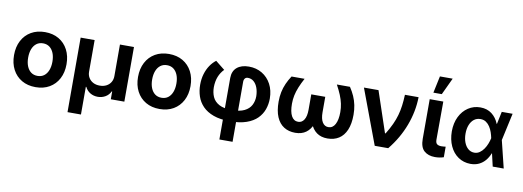

<svg xmlns="http://www.w3.org/2000/svg" viewBox="-71 -1234 5150 1889"><g transform="rotate(10 2504.0 -290.0)"><path d="M296.4 11.2Q217.3 11.2 158.2 -23.2Q99.1 -57.6 66.7 -119.4Q34.2 -181.2 34.2 -263.2Q34.2 -345.7 66.7 -407.7Q99.1 -469.7 158.2 -504.2Q217.3 -538.6 296.4 -538.6Q376 -538.6 434.8 -504.2Q493.7 -469.7 526.1 -407.7Q558.6 -345.7 558.6 -263.2Q558.6 -181.2 526.1 -119.4Q493.7 -57.6 434.8 -23.2Q376 11.2 296.4 11.2ZM296.4 -101.1Q335 -101.1 361.8 -121.3Q388.7 -141.6 403.1 -178.2Q417.5 -214.8 417.5 -263.2Q417.5 -312.5 403.1 -348.9Q388.7 -385.3 361.8 -405.8Q335 -426.3 296.4 -426.3Q258.3 -426.3 231.2 -406Q204.1 -385.7 189.7 -349.1Q175.3 -312.5 175.3 -263.2Q175.3 -214.8 189.7 -178.2Q204.1 -141.6 231.2 -121.3Q258.3 -101.1 296.4 -101.1Z M649.9 198.7V-545.9H789.6V-230.5Q789.6 -196.3 805.7 -169.7Q821.8 -143.1 850.1 -128.2Q878.4 -113.3 916 -113.3Q953.6 -113.3 982.2 -128.2Q1010.7 -143.1 1026.6 -169.7Q1042.5 -196.3 1042.5 -230.5V-545.9H1182.6V0H1047.4V-78.1H1043Q1025.9 -41.5 991.7 -21.5Q957.5 -1.5 916 -1.5Q874 -1.5 840.3 -21.5Q806.6 -41.5 789.1 -78.1H784.2V198.7Z M1535.2 11.2Q1456.1 11.2 1397 -23.2Q1337.9 -57.6 1305.4 -119.4Q1272.9 -181.2 1272.9 -263.2Q1272.9 -345.7 1305.4 -407.7Q1337.9 -469.7 1397 -504.2Q1456.1 -538.6 1535.2 -538.6Q1614.7 -538.6 1673.6 -504.2Q1732.4 -469.7 1764.9 -407.7Q1797.4 -345.7 1797.4 -263.2Q1797.4 -181.2 1764.9 -119.4Q1732.4 -57.6 1673.6 -23.2Q1614.7 11.2 1535.2 11.2ZM1535.2 -101.1Q1573.7 -101.1 1600.6 -121.3Q1627.4 -141.6 1641.8 -178.2Q1656.2 -214.8 1656.2 -263.2Q1656.2 -312.5 1641.8 -348.9Q1627.4 -385.3 1600.6 -405.8Q1573.7 -426.3 1535.2 -426.3Q1497.1 -426.3 1470 -406Q1442.9 -385.7 1428.5 -349.1Q1414.1 -312.5 1414.1 -263.2Q1414.1 -214.8 1428.5 -178.2Q1442.9 -141.6 1470 -121.3Q1497.1 -101.1 1535.2 -101.1Z M2168 204.1V-410.6Q2168.5 -479.5 2211.9 -516.1Q2255.4 -552.7 2330.6 -552.7Q2404.8 -552.7 2462.6 -518.1Q2520.5 -483.4 2553.5 -421.6Q2586.4 -359.9 2586.9 -277.8Q2586.9 -221.7 2568.6 -169.9Q2550.3 -118.2 2510 -77.6Q2469.7 -37.1 2403.1 -13.7Q2336.4 9.8 2239.7 9.8Q2141.1 9.8 2073.7 -14.9Q2006.3 -39.6 1965.3 -82Q1924.3 -124.5 1906.2 -179.2Q1888.2 -233.9 1888.2 -293.9Q1888.2 -352.5 1903.1 -401.9Q1918 -451.2 1943.8 -489.5Q1969.7 -527.8 2002.9 -552.7L2095.7 -478.5Q2062 -444.3 2043.9 -398.9Q2025.9 -353.5 2024.9 -293.9Q2024.9 -240.7 2043.9 -197.3Q2063 -153.8 2110.1 -128.2Q2157.2 -102.5 2239.7 -102.5Q2316.9 -102.5 2363.3 -125.5Q2409.7 -148.4 2430.7 -188.2Q2451.7 -228 2451.7 -277.8Q2450.7 -324.7 2437 -361.8Q2423.3 -398.9 2398.4 -420.4Q2373.5 -441.9 2339.4 -441.9Q2319.8 -441.9 2309.6 -428.5Q2299.3 -415 2299.8 -393.1V204.1Z M2759.8 -529.3H2890.1Q2862.3 -477.5 2844.7 -434.1Q2827.1 -390.6 2818.6 -350.3Q2810.1 -310.1 2810.1 -267.1Q2810.1 -186.5 2833.3 -144Q2856.4 -101.6 2900.4 -101.6Q2937.5 -101.6 2959.5 -136.2Q2981.4 -170.9 2981.4 -235.8V-390.1H3084.5V-248Q3084.5 -168.5 3062.7 -110.6Q3041 -52.7 2998 -21.5Q2955.1 9.8 2890.1 9.8Q2824.7 9.8 2776.9 -20.5Q2729 -50.8 2703.1 -111.6Q2677.2 -172.4 2677.2 -264.2Q2677.2 -314.9 2686.5 -360.1Q2695.8 -405.3 2714.4 -447Q2732.9 -488.8 2759.8 -529.3ZM3212.4 -529.3H3343.3Q3370.6 -488.3 3388.9 -446.8Q3407.2 -405.3 3416.5 -360.1Q3425.8 -314.9 3425.8 -264.2Q3425.8 -172.9 3399.7 -111.8Q3373.5 -50.8 3325.7 -20.5Q3277.8 9.8 3212.4 9.8Q3147.9 9.8 3104.7 -21.5Q3061.5 -52.7 3039.8 -110.6Q3018.1 -168.5 3018.1 -248V-390.1H3121.1V-235.8Q3121.1 -170.4 3142.8 -136Q3164.6 -101.6 3202.1 -101.6Q3246.1 -101.6 3269.5 -145.8Q3293 -189.9 3293 -267.1Q3293 -310.1 3284.4 -350.6Q3275.9 -391.1 3258.1 -434.6Q3240.2 -478 3212.4 -529.3Z M3684.1 0 3480 -545.9H3625.5L3762.2 -138.7H3768.1Q3802.7 -194.8 3825.2 -243.7Q3847.7 -292.5 3860.8 -339.4Q3874 -386.2 3880.6 -436.5Q3887.2 -486.8 3889.6 -545.9H4025.9Q4023.4 -402.8 3970.7 -262.5Q3918 -122.1 3818.8 0Z M4137.2 -545.9H4272.9L4271.5 -164.6Q4272 -131.3 4287.6 -120.4Q4303.2 -109.4 4330.1 -109.4Q4343.8 -109.4 4354.5 -110.6Q4365.2 -111.8 4373 -112.8V-7.3Q4355.5 -1.5 4333.5 2.4Q4311.5 6.3 4286.1 6.3Q4218.3 6.3 4177.7 -29.8Q4137.2 -65.9 4137.2 -149.9ZM4161.6 -615.2 4197.3 -783.7H4324.7L4245.6 -615.2Z M4640.6 11.7Q4571.8 10.7 4518.8 -25.4Q4465.8 -61.5 4436.3 -125.5Q4406.7 -189.5 4406.2 -272.5Q4406.7 -356 4437.7 -418.9Q4468.8 -481.9 4522.5 -517.3Q4576.2 -552.7 4643.1 -552.7Q4710.9 -552.7 4757.8 -516.6Q4804.7 -480.5 4828.1 -420.9H4872.1L4905.3 -274.4L4972.7 0H4862.8L4799.3 -274.4Q4793.9 -301.3 4784.2 -330.1Q4774.4 -358.9 4758.3 -383.8Q4742.2 -408.7 4719 -424.3Q4695.8 -439.9 4663.6 -439.9Q4626.5 -439.9 4599.4 -418.7Q4572.3 -397.5 4557.6 -359.9Q4543 -322.3 4543 -273.4Q4543 -224.6 4557.6 -186.3Q4572.3 -147.9 4598.4 -126Q4624.5 -104 4659.2 -103.5Q4689.5 -103.5 4712.9 -119.9Q4736.3 -136.2 4753.9 -161.9Q4771.5 -187.5 4782.7 -216.6Q4793.9 -245.6 4799.3 -271.5L4856.9 -545.9H4965.3L4905.3 -271.5L4872.1 -126.5H4830.6Q4815.4 -86.9 4789.6 -55.7Q4763.7 -24.4 4726.8 -6.3Q4689.9 11.7 4640.6 11.7Z"/></g></svg>

Font: Inter Cardless Tabular Bold
Style: Bold
Weight: 700
Designer: Rasmus Andersson
Foundry: rsms
Version: Version 4.000;git-4fc901f